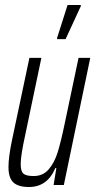

<svg xmlns="http://www.w3.org/2000/svg" viewBox="-20 -742 382 770"><path d="M14 -72Q14 -113 29 -184L98 -510H146L81 -200Q63 -118 63 -84Q63 -55 74 -45.5Q85 -36 115 -36Q152 -36 175 -62.5Q198 -89 211 -130.5Q224 -172 239 -244L295 -510H342L236 0H195L206 -68H202Q170 8 96 8Q53 8 33.5 -10.5Q14 -29 14 -72ZM209 -585V-590L251 -722H304V-717L243 -585Z"/></svg>

Font: Saira Ultra Condensed Light
Style: Italic
Weight: 300
Width: 1
Italic angle: -12°
Designer: Hector Gatti with collaboration of the Omnibus-Type team
Foundry: Omnibus-Type
Version: Version 1.001; ttfautohint (v1.8)